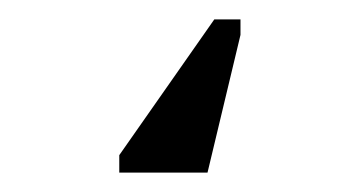

<svg xmlns="http://www.w3.org/2000/svg" viewBox="-20 38 373 198"><path d="M228 58V74L194 216H103V198L201 58Z"/></svg>

Font: Libra Serif Modern
Style: Regular
Weight: 400
Designer: Stefan Peev, Context Ltd
Foundry: Stefan Peev, Context Ltd
Version: Version 1.000